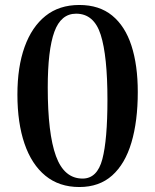

<svg xmlns="http://www.w3.org/2000/svg" viewBox="-20 -737 624 772"><path d="M299 15Q218 15 162.5 -30.5Q107 -76 78.5 -159.5Q50 -243 50 -357Q50 -468 79 -548.5Q108 -629 163 -673Q218 -717 299 -717Q379 -717 431 -674.5Q483 -632 508.5 -553.5Q534 -475 534 -367Q534 -250 508.5 -164Q483 -78 431 -31.5Q379 15 299 15ZM312 -19Q371 -19 391.5 -97Q412 -175 412 -336Q412 -512 385 -597Q358 -682 286 -682Q225 -682 198.5 -609Q172 -536 172 -385Q172 -200 205 -109.5Q238 -19 312 -19Z"/></svg>

Font: Wittgenstein Medium
Style: Regular
Weight: 500
Designer: Jörg Drees
Foundry: Jörg Drees
Version: Version 1.500